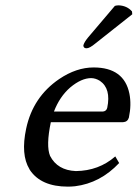

<svg xmlns="http://www.w3.org/2000/svg" viewBox="-20 -693 518 723"><path d="M412.6 -670.9Q419.4 -672.9 427.2 -672.9Q458.5 -671.4 477.1 -649.9L478 -639.2L339.8 -529.8Q316.9 -510.7 305.7 -511.2Q294.9 -511.2 293.9 -521Q293.9 -522.9 294.4 -523.9Q297.9 -535.2 311.5 -551.8ZM183.1 -272.9H367.2Q380.9 -274.4 383.8 -287.1Q398.9 -359.4 356 -388.7Q340.3 -398.4 323.7 -398.9Q286.6 -398.9 244.6 -363.8Q204.6 -329.1 183.1 -272.9ZM414.1 -104 428.7 -79.1Q357.4 -3.4 262.7 8.3Q248.5 9.8 235.8 9.8Q134.3 9.8 92.3 -53.2Q91.3 -55.2 90.8 -56.2Q57.6 -110.8 78.6 -209Q104 -328.1 203.1 -395.5Q267.6 -439 332.5 -439Q447.3 -439 467.3 -340.3Q475.6 -298.8 465.3 -250Q460.4 -233.9 443.4 -232.9H171.4Q152.8 -144 168.5 -106Q196.3 -51.8 265.6 -48.8Q352.1 -49.8 414.1 -104Z"/></svg>

Font: Linux Biolinum Slanted O
Style: Slanted
Weight: 400
Designer: Philipp H. Poll
Foundry: Philipp H. Poll
Version: Version 1.0.4